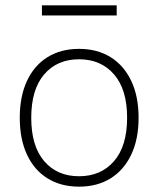

<svg xmlns="http://www.w3.org/2000/svg" viewBox="-20 -691 593 719"><path d="M276 8Q208 8 158 -23Q108 -54 81 -112Q54 -170 54 -250Q54 -330 81 -388Q108 -446 158 -477Q208 -508 276 -508Q344 -508 394 -477Q444 -446 471.5 -388Q499 -330 499 -250Q499 -170 471.5 -112Q444 -54 394 -23Q344 8 276 8ZM276 -31Q358 -31 407 -87.5Q456 -144 456 -250Q456 -356 407 -412.5Q358 -469 276 -469Q194 -469 145.5 -412.5Q97 -356 97 -250Q97 -144 145.5 -87.5Q194 -31 276 -31ZM137 -633V-671H417V-633Z"/></svg>

Font: Mulish ExtraLight
Style: Regular
Weight: 200
Designer: Vernon Adams
Foundry: Vernon Adams
Version: Version 3.603